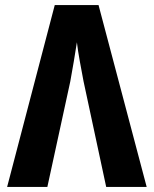

<svg xmlns="http://www.w3.org/2000/svg" viewBox="-20 -734 603 754"><path d="M8 0H166L256 -414C264 -458 276 -527 282 -568C286 -529 300 -458 308 -415L397 0H556L367 -714H195Z"/></svg>

Font: Noto Sans Mono SemiCondensed ExtraBold
Style: Regular
Weight: 800
Width: 4
Designer: Monotype Design Team
Foundry: Monotype Imaging Inc.
Version: Version 2.014